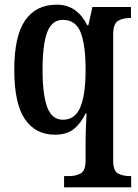

<svg xmlns="http://www.w3.org/2000/svg" viewBox="-20 -566 592 821"><path d="M254 235V187H276Q304 187 325 175.5Q346 164 346 120V44Q346 13 347.5 -23.5Q349 -60 350 -81H346Q327 -40 296.5 -15Q266 10 215 10Q132 10 86.5 -56.5Q41 -123 41 -268Q41 -412 87.5 -479Q134 -546 222 -546Q269 -546 301.5 -522Q334 -498 353 -458H358L375 -536H540V-489H534Q506 -489 485 -477Q464 -465 464 -418V122Q464 165 485 176Q506 187 535 187H541V235ZM249 -54Q301 -54 323.5 -107.5Q346 -161 346 -267Q346 -373 325 -427Q304 -481 249 -481Q202 -481 182 -428.5Q162 -376 162 -267Q162 -161 182 -107.5Q202 -54 249 -54Z"/></svg>

Font: Noto Serif Condensed SemiBold
Style: Regular
Weight: 600
Width: 3
Designer: Monotype Design Team
Foundry: Monotype Imaging Inc.
Version: Version 2.013